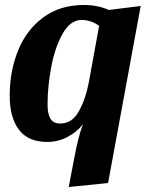

<svg xmlns="http://www.w3.org/2000/svg" viewBox="-20 -550 587 771"><path d="M277 91Q295 -8 314 -52Q288 -19 250 0.5Q212 20 170 20Q93 20 56 -29Q19 -78 19 -166Q19 -264 52.5 -347Q86 -430 153.5 -480Q221 -530 317 -530Q372 -530 417 -510L545 -526L414 185L256 201ZM308 -470Q263 -470 232 -415.5Q201 -361 186 -282Q171 -203 171 -130Q171 -93 182.5 -73.5Q194 -54 222 -54Q269 -54 296 -102Q323 -150 336 -216L378 -446Q364 -457 345 -463.5Q326 -470 308 -470Z"/></svg>

Font: Sansita
Style: Bold Italic
Weight: 700
Italic angle: -11°
Designer: Pablo Cosgaya
Foundry: Omnibus-Type
Version: Version 1.006